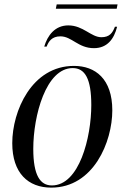

<svg xmlns="http://www.w3.org/2000/svg" viewBox="-20 -847 570 877"><path d="M235 -807H513L517 -827H239ZM182 -634H193C202 -658 217 -681 256 -681C308 -681 337 -627 409 -627C470 -627 501 -669 515 -725H505C494 -696 480 -677 443 -677C396 -677 360 -731 292 -731C231 -731 197 -685 182 -634ZM214 10C408 10 493 -200 493 -343C493 -487 415 -546 318 -546C125 -546 36 -340 36 -193C36 -56 109 10 214 10ZM217 0C164 0 132 -45 132 -167C132 -319 190 -536 312 -536C369 -536 397 -486 397 -367C397 -219 342 0 217 0Z"/></svg>

Font: Noto Serif Display SemiCondensed
Style: Italic
Weight: 400
Width: 4
Italic angle: -12°
Designer: Monotype Design Team
Foundry: Monotype Imaging Inc.
Version: Version 2.009